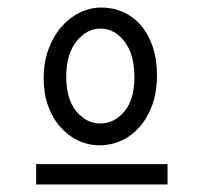

<svg xmlns="http://www.w3.org/2000/svg" viewBox="-20 -642 540 510"><path d="M96 -434Q96 -476 108.5 -510.5Q121 -545 142 -569.5Q163 -594 191 -608Q219 -622 249 -622Q280 -622 307 -610Q334 -598 354 -575Q374 -552 385.5 -518.5Q397 -485 397 -441Q397 -398 384.5 -363.5Q372 -329 351 -305Q330 -281 302.5 -268.5Q275 -256 245 -256Q214 -256 187 -269Q160 -282 139.5 -305.5Q119 -329 107.5 -361.5Q96 -394 96 -434ZM247 -566Q210 -566 183 -532Q156 -498 156 -438Q156 -378 183 -346Q210 -314 246 -314Q283 -314 310 -345.5Q337 -377 337 -437Q337 -498 310.5 -532Q284 -566 247 -566ZM76 -206H425V-152H76Z"/></svg>

Font: InconsolataGo
Style: Regular
Weight: 400
Designer: Raph Levien, Kirill Tkachev
Foundry: Cyreal
Version: Version 1.013